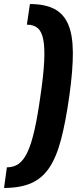

<svg xmlns="http://www.w3.org/2000/svg" viewBox="-66 -825 390 950"><path d="M82 -805Q155 -805 201.5 -781.5Q248 -758 271 -705.5Q294 -653 294.5 -565.5Q295 -478 277 -350Q259 -222 236 -134.5Q213 -47 177.5 5.5Q142 58 88 81.5Q34 105 -46 105L-32 3Q2 3 26.5 -14.5Q51 -32 70 -72.5Q89 -113 104.5 -181Q120 -249 134 -350Q149 -451 152.5 -519Q156 -587 148.5 -627.5Q141 -668 121 -685.5Q101 -703 67 -703Z"/></svg>

Font: Pathway Extreme Condensed
Style: Bold Italic
Weight: 700
Width: 3
Italic angle: -8°
Version: Version 1.001;gftools[0.9.26]